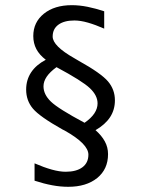

<svg xmlns="http://www.w3.org/2000/svg" viewBox="-20 -636 540 735"><path d="M378.9 -592.8V-526.4Q345.7 -541 316.9 -549.3Q288.1 -557.6 264.6 -557.6Q225.6 -557.6 203.6 -541.5Q181.6 -525.4 181.6 -496.1Q181.6 -460 264.6 -413.1Q275.4 -407.2 281.2 -403.3Q367.2 -355.5 393.6 -324.2Q419.9 -293 419.9 -252Q419.9 -215.8 401.4 -187.5Q382.8 -159.2 345.7 -137.7Q369.1 -117.2 381.3 -94.7Q393.6 -72.3 393.6 -45.9Q393.6 11.7 352.1 45.4Q310.5 79.1 241.2 79.1Q210.9 79.1 179.7 73.2Q148.4 67.4 112.3 55.7V-10.7Q148.4 4.9 178.2 13.2Q208 21.5 231.4 21.5Q272.5 21.5 295.4 4.4Q318.4 -12.7 318.4 -43.9Q318.4 -85 228.5 -135.7L218.8 -140.6Q131.8 -189.5 106 -220.2Q80.1 -251 80.1 -293Q80.1 -330.1 99.1 -358.9Q118.2 -387.7 155.3 -407.2Q130.9 -425.8 119.1 -448.2Q107.4 -470.7 107.4 -498Q107.4 -550.8 147.9 -583.5Q188.5 -616.2 254.9 -616.2Q284.2 -616.2 315.4 -609.9Q346.7 -603.5 378.9 -592.8ZM196.3 -378.9Q170.9 -360.4 158.7 -342.3Q146.5 -324.2 146.5 -305.7Q146.5 -274.4 174.8 -247.1Q203.1 -219.7 303.7 -166Q329.1 -183.6 341.3 -202.1Q353.5 -220.7 353.5 -240.2Q353.5 -270.5 324.2 -298.3Q294.9 -326.2 196.3 -378.9Z"/></svg>

Font: BabelStone Irk Bitig Colour
Style: Regular
Weight: 400
Designer: Andrew West
Foundry: BabelStone
Version: Version 1.03 June 7, 2023